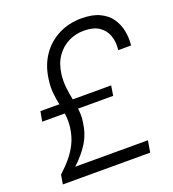

<svg xmlns="http://www.w3.org/2000/svg" viewBox="-130 -813 825 913"><g transform="rotate(-20 282.0 -356.0)"><path d="M32 0 40 -47Q72 -76 95.5 -104.5Q119 -133 135 -166Q151 -199 157 -243Q161 -276 157 -305Q153 -334 147 -362.5Q141 -391 137.5 -423.5Q134 -456 140 -496Q149 -561 182 -609.5Q215 -658 267.5 -685Q320 -712 384 -712Q440 -712 476.5 -694.5Q513 -677 533 -648Q553 -619 560 -583Q567 -547 563 -510H498Q503 -550 491.5 -582.5Q480 -615 451.5 -634Q423 -653 375 -653Q334 -653 298 -635.5Q262 -618 237 -583Q212 -548 205 -495Q201 -460 204.5 -428.5Q208 -397 214 -367Q220 -337 224 -307Q228 -277 223 -245Q216 -189 188.5 -144.5Q161 -100 116 -59H484L474 0ZM42 -314 51 -364H409L401 -314Z"/></g></svg>

Font: DM Sans 36pt Light
Style: Italic
Weight: 300
Italic angle: -10°
Designer: Colophon Foundry, Jonny Pinhorn
Foundry: Colophon Foundry
Version: Version 4.004;gftools[0.9.30]